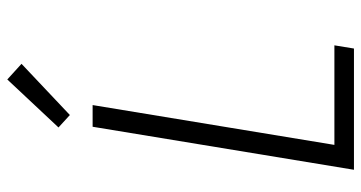

<svg xmlns="http://www.w3.org/2000/svg" viewBox="-258 -758 1015 540"><g transform="rotate(-90 250.0 -487.5)"><path d="M43 0 164 -735H225L113 -55H393L384 0ZM197 -799 162 -831 297 -975 341 -935Z"/></g></svg>

Font: Iosevka Term Curly Lt Obl
Style: Regular
Weight: 300
Italic angle: -9°
Designer: Belleve Invis
Foundry: Belleve Invis
Version: Version 32.3.0